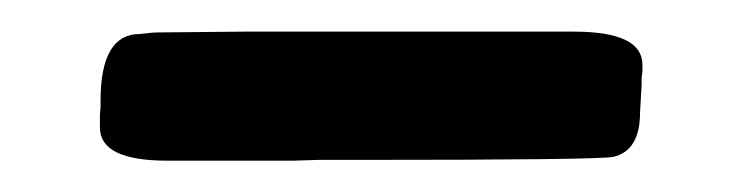

<svg xmlns="http://www.w3.org/2000/svg" viewBox="-20 -670 471 122"><path d="M344.7 -649.9Q388.2 -649.9 388.2 -628.9V-624.5L387.7 -620.6V-616.2L386.7 -598.6Q386.7 -574.2 369.6 -570.3Q360.4 -568.4 207.5 -568.4H182.6L166 -567.9H86.4Q43.5 -567.9 43.5 -588.9V-597.2L43.9 -602.1V-606Q43.9 -648.4 68.8 -648.4Q76.7 -649.4 81.1 -649.4L134.8 -649.9Z"/></svg>

Font: Averia Serif Libre
Style: Bold
Weight: 700
Version: Version 1.002